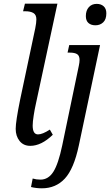

<svg xmlns="http://www.w3.org/2000/svg" viewBox="-20 -780 596 1040"><path d="M65 -82Q65 -122 89 -240L171 -627Q177 -657 177 -675Q177 -700 161 -709.5Q145 -719 117 -719H105L115 -760H291L174 -216Q168 -190 162.5 -154.5Q157 -119 157 -100Q157 -52 186 -52Q210 -52 250 -78L266 -50Q204 10 144 10Q107 10 86 -16.5Q65 -43 65 -82ZM445 -693Q445 -723 461 -741Q477 -759 504 -759Q527 -759 541.5 -746Q556 -733 556 -708Q556 -675 539 -659Q522 -643 497 -643Q473 -643 459 -655.5Q445 -668 445 -693ZM148 233 157 187Q177 193 199 193Q242 193 269 150.5Q296 108 317 8L407 -424Q411 -443 411 -455Q411 -478 398 -486.5Q385 -495 358 -495H346L355 -536H522L407 8Q380 135 331 187.5Q282 240 207 240Q176 240 148 233Z"/></svg>

Font: Noto Serif Narrow
Style: Italic
Weight: 400
Width: 4
Italic angle: -12°
Designer: Monotype Design Team
Foundry: Monotype Imaging Inc.
Version: Version 1.001